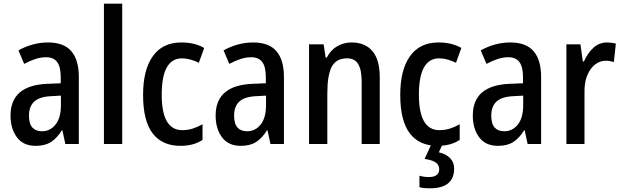

<svg xmlns="http://www.w3.org/2000/svg" viewBox="-20 -780 3369 1040"><path d="M240 -550Q326 -550 366.5 -502.5Q407 -455 407 -363V0H334L318 -74H315Q289 -32 256.5 -11Q224 10 173 10Q106 10 71.5 -36.5Q37 -83 37 -154Q37 -318 237 -326L309 -329V-361Q309 -418 289.5 -444Q270 -470 230 -470Q201 -470 172 -460.5Q143 -451 111 -434L80 -507Q115 -527 156 -538.5Q197 -550 240 -550ZM256 -259Q193 -256 165 -229.5Q137 -203 137 -154Q137 -109 155.5 -89Q174 -69 207 -69Q252 -69 281 -105.5Q310 -142 310 -210V-262Z M642 0H543V-760H642Z M958 10Q858 10 806.5 -58Q755 -126 755 -266Q755 -402 808 -476Q861 -550 962 -550Q1001 -550 1032 -542Q1063 -534 1086 -520L1057 -440Q1034 -451 1011 -457.5Q988 -464 966 -464Q856 -464 856 -267Q856 -75 967 -75Q997 -75 1024 -83.5Q1051 -92 1077 -107V-22Q1028 10 958 10Z M1351 -550Q1437 -550 1477.5 -502.5Q1518 -455 1518 -363V0H1445L1429 -74H1426Q1400 -32 1367.5 -11Q1335 10 1284 10Q1217 10 1182.5 -36.5Q1148 -83 1148 -154Q1148 -318 1348 -326L1420 -329V-361Q1420 -418 1400.5 -444Q1381 -470 1341 -470Q1312 -470 1283 -460.5Q1254 -451 1222 -434L1191 -507Q1226 -527 1267 -538.5Q1308 -550 1351 -550ZM1367 -259Q1304 -256 1276 -229.5Q1248 -203 1248 -154Q1248 -109 1266.5 -89Q1285 -69 1318 -69Q1363 -69 1392 -105.5Q1421 -142 1421 -210V-262Z M1884 -550Q1958 -550 1997.5 -503Q2037 -456 2037 -360V0H1939V-340Q1939 -401 1920.5 -432.5Q1902 -464 1860 -464Q1801 -464 1777 -418.5Q1753 -373 1753 -274V0H1654V-540H1733L1744 -468H1750Q1771 -509 1806.5 -529.5Q1842 -550 1884 -550Z M2351 10Q2251 10 2199.5 -58Q2148 -126 2148 -266Q2148 -402 2201 -476Q2254 -550 2355 -550Q2394 -550 2425 -542Q2456 -534 2479 -520L2450 -440Q2427 -451 2404 -457.5Q2381 -464 2359 -464Q2249 -464 2249 -267Q2249 -75 2360 -75Q2390 -75 2417 -83.5Q2444 -92 2470 -107V-22Q2421 10 2351 10ZM2440 133Q2440 185 2408 212.5Q2376 240 2309 240Q2274 240 2252 234V172Q2277 179 2303 179Q2359 179 2359 136Q2359 112 2338.5 99Q2318 86 2280 81L2317 0H2378L2357 45Q2396 54 2418 76.5Q2440 99 2440 133Z M2744 -550Q2830 -550 2870.5 -502.5Q2911 -455 2911 -363V0H2838L2822 -74H2819Q2793 -32 2760.5 -11Q2728 10 2677 10Q2610 10 2575.5 -36.5Q2541 -83 2541 -154Q2541 -318 2741 -326L2813 -329V-361Q2813 -418 2793.5 -444Q2774 -470 2734 -470Q2705 -470 2676 -460.5Q2647 -451 2615 -434L2584 -507Q2619 -527 2660 -538.5Q2701 -550 2744 -550ZM2760 -259Q2697 -256 2669 -229.5Q2641 -203 2641 -154Q2641 -109 2659.5 -89Q2678 -69 2711 -69Q2756 -69 2785 -105.5Q2814 -142 2814 -210V-262Z M3268 -550Q3279 -550 3291.5 -548.5Q3304 -547 3316 -544L3305 -444Q3296 -447 3284.5 -449Q3273 -451 3263 -451Q3212 -451 3178.5 -404Q3145 -357 3146 -281V0H3048V-540H3124L3137 -447H3143Q3162 -491 3193.5 -520.5Q3225 -550 3268 -550Z"/></svg>

Font: Noto Sans Malayalam Condensed Medium
Style: Regular
Weight: 500
Width: 3
Designer: Jelle Bosma - Monotype Design Team
Foundry: Monotype Imaging Inc.
Version: Version 2.104; ttfautohint (v1.8.4.7-5d5b)